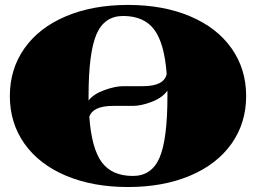

<svg xmlns="http://www.w3.org/2000/svg" viewBox="-20 -750 1040 780"><path d="M751.7 -36.1Q642.6 9.8 500 9.8Q357.4 9.8 248.3 -36.1Q139.2 -82 79.6 -166Q20 -250 20 -359.9Q20 -469.7 79.6 -554Q139.2 -638.2 248.3 -684.1Q357.4 -730 500 -730Q642.6 -730 751.7 -684.1Q860.8 -638.2 920.4 -554Q980 -469.7 980 -359.9Q980 -250 920.4 -166Q860.8 -82 751.7 -36.1ZM520 -35.2Q596.2 -35.2 628.2 -109.6Q660.2 -184.1 660.2 -359.9V-381.8Q639.2 -352.5 596.2 -336.2Q553.2 -319.8 520 -319.8H439.9Q357.9 -319.8 342.8 -275.9Q352.1 -147 393.3 -91.1Q434.6 -35.2 520 -35.2ZM339.8 -341.8Q360.4 -368.2 404.3 -384Q448.2 -399.9 480 -399.9H560.1Q646.5 -399.9 657.2 -449.2Q647.9 -574.7 606.4 -629.9Q564.9 -685.1 480 -685.1Q403.8 -685.1 371.8 -610.4Q339.8 -535.6 339.8 -359.9Z"/></svg>

Font: Yokawerad
Style: Regular
Weight: 500
Designer: gluk
Foundry: gluk
Version: Version 0.79